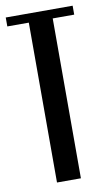

<svg xmlns="http://www.w3.org/2000/svg" viewBox="-86 -741 441 783"><g transform="rotate(-10 134.5 -349.5)"><path d="M273 -662H184V0H85V-662H-4V-699H273Z"/></g></svg>

Font: Moniqa ExtBd Cond Paragraph
Style: Regular
Weight: 800
Width: 3
Designer: Rajesh Rajput
Foundry: Rajesh Rajput
Version: Version 1.000